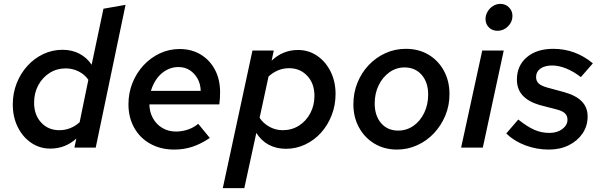

<svg xmlns="http://www.w3.org/2000/svg" viewBox="-20 -762 3106 991"><path d="M240 5Q185 5 141 -25Q97 -55 71.5 -106.5Q46 -158 46 -223Q46 -281 66 -332Q86 -383 121.5 -422Q157 -461 203.5 -483Q250 -505 303 -505Q351 -505 389.5 -485Q428 -465 453 -428L514 -717L628 -737L474 0H364L374 -47Q347 -22 313 -8.5Q279 5 240 5ZM286 -90Q345 -90 391 -131L436 -350Q418 -377 386.5 -393Q355 -409 319 -409Q273 -409 236 -385.5Q199 -362 177.5 -322Q156 -282 156 -232Q156 -169 192.5 -129.5Q229 -90 286 -90Z M879 10Q810 10 756.5 -19.5Q703 -49 673 -102Q643 -155 643 -224Q643 -282 663.5 -333.5Q684 -385 720.5 -424.5Q757 -464 805 -486.5Q853 -509 907 -509Q969 -509 1016 -480.5Q1063 -452 1089.5 -402Q1116 -352 1116 -286Q1116 -269 1115 -253.5Q1114 -238 1112 -223H751Q752 -183 769.5 -151.5Q787 -120 818 -101.5Q849 -83 888 -83Q920 -83 950.5 -93.5Q981 -104 1003 -123L1063 -50Q1017 -19 973 -4.5Q929 10 879 10ZM759 -293H1016Q1015 -329 999.5 -356.5Q984 -384 959 -400Q934 -416 900 -416Q868 -416 839.5 -400.5Q811 -385 790.5 -357.5Q770 -330 759 -293Z M1130 209 1283 -501H1393L1382 -449Q1440 -504 1518 -504Q1573 -504 1617 -474Q1661 -444 1686.5 -392.5Q1712 -341 1712 -277Q1712 -219 1692 -167.5Q1672 -116 1637 -77Q1602 -38 1555 -16Q1508 6 1456 6Q1406 6 1367 -15Q1328 -36 1303 -76L1241 209ZM1472 -410Q1413 -410 1366 -367L1320 -154Q1338 -126 1370 -108Q1402 -90 1439 -90Q1486 -90 1523 -113.5Q1560 -137 1581.5 -177.5Q1603 -218 1603 -267Q1603 -331 1566 -370.5Q1529 -410 1472 -410Z M2029 10Q1964 10 1913 -20.5Q1862 -51 1833 -104Q1804 -157 1804 -224Q1804 -283 1825 -335Q1846 -387 1883 -426Q1920 -465 1969 -487.5Q2018 -510 2075 -510Q2141 -510 2191.5 -480Q2242 -450 2271 -397Q2300 -344 2300 -276Q2300 -217 2278.5 -165.5Q2257 -114 2220 -74.5Q2183 -35 2133.5 -12.5Q2084 10 2029 10ZM2035 -88Q2079 -88 2114 -112.5Q2149 -137 2169.5 -179.5Q2190 -222 2190 -274Q2190 -337 2156.5 -375.5Q2123 -414 2068 -414Q2025 -414 1990 -389Q1955 -364 1934.5 -322Q1914 -280 1914 -228Q1914 -165 1947 -126.5Q1980 -88 2035 -88Z M2548 -603Q2521 -603 2503.5 -620.5Q2486 -638 2486 -664Q2486 -684 2497 -702.5Q2508 -721 2525.5 -731.5Q2543 -742 2563 -742Q2589 -742 2607 -724Q2625 -706 2625 -680Q2625 -649 2602 -626Q2579 -603 2548 -603ZM2360 0 2469 -501H2580L2472 0Z M2813 10Q2749 10 2691 -12Q2633 -34 2593 -73L2655 -145Q2703 -107 2739 -91.5Q2775 -76 2816 -76Q2856 -76 2882.5 -96Q2909 -116 2909 -144Q2909 -165 2895.5 -177.5Q2882 -190 2850 -198L2765 -220Q2707 -237 2677.5 -269.5Q2648 -302 2648 -351Q2648 -423 2699 -466.5Q2750 -510 2836 -510Q2893 -510 2944.5 -491Q2996 -472 3040 -435L2978 -364Q2941 -393 2902.5 -408.5Q2864 -424 2830 -424Q2792 -424 2769.5 -408Q2747 -392 2747 -365Q2747 -344 2760 -331.5Q2773 -319 2805 -310L2890 -287Q2952 -270 2982.5 -239Q3013 -208 3013 -161Q3013 -112 2987 -73.5Q2961 -35 2916 -12.5Q2871 10 2813 10Z"/></svg>

Font: Red Hat Text SemiBold
Style: Italic
Weight: 600
Italic angle: -12°
Designer: Pentagram, MCKL
Foundry: Pentagram, MCKL
Version: Version 1.023